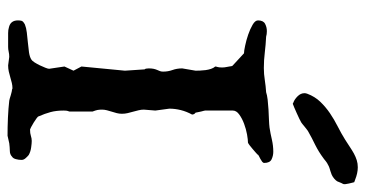

<svg xmlns="http://www.w3.org/2000/svg" viewBox="-244 -700 945 496"><g transform="rotate(90 228.0 -452.5)"><path d="M208.5 -12.7Q201.7 -12.7 194.6 -11Q187.5 -9.3 180.2 -7.1Q172.9 -4.9 165.3 -3.2Q157.7 -1.5 149.4 -1.5L127.4 -4.4Q120.1 -4.4 114 -2.9Q107.9 -1.5 101.6 -1.5H65.9Q61.5 -1.5 58.1 -2Q54.7 -2.4 51.8 -3.4Q33.2 -7.3 33.2 -26.9Q33.2 -32.7 34.4 -36.6Q35.6 -40.5 43.9 -44.9Q52.2 -48.3 64.7 -49.8Q77.1 -51.3 90.3 -52.5Q103.5 -53.7 115.5 -55.4Q127.4 -57.1 134.3 -61.5Q137.2 -63 141.4 -69.3Q145.5 -75.7 149.2 -83.3Q152.8 -90.8 155.5 -97.7Q158.2 -104.5 158.2 -107.4L152.3 -147L163.1 -170.4L152.3 -190.9L163.1 -303.2L159.7 -354Q157.2 -356.4 157.2 -364.7Q157.2 -372.6 158.4 -377.9Q159.7 -383.3 161.4 -387Q163.1 -390.6 164.3 -394Q165.5 -397.5 165.5 -401.9Q165.5 -414.6 161.4 -426Q157.2 -437.5 157.2 -451.2L163.1 -485.8Q163.1 -490.7 162.8 -497.6Q162.6 -504.4 161.6 -511.7Q160.6 -519 158.4 -525.6Q156.2 -532.2 152.3 -536.6Q152.3 -538.6 153.6 -542.5Q154.8 -546.4 154.8 -554.2Q154.8 -560.5 153.6 -565.7Q152.3 -570.8 152.3 -572.8Q152.3 -575.2 151.4 -578.6Q150.4 -582 149.4 -582L118.2 -610.8Q112.3 -610.8 98.4 -613.8Q84.5 -616.7 70.1 -621.6Q55.7 -626.5 44.4 -633.1Q33.2 -639.6 33.2 -647Q33.2 -660.6 42 -665.3Q50.8 -669.9 61 -669.9Q64.9 -669.9 68.6 -669.4Q72.3 -668.9 75.2 -668Q95.7 -667 115.7 -664.6Q135.7 -662.1 156.2 -662.1Q171.9 -662.1 187.5 -664.6Q203.1 -667 218.8 -668Q225.6 -670.4 237.8 -671.9Q250 -673.3 263.4 -674.1Q276.9 -674.8 289.6 -675.3Q302.2 -675.8 310.1 -676.8Q325.7 -679.2 341.3 -682.9Q356.9 -686.5 372.6 -686.5Q382.8 -686.5 392.1 -682.1Q401.4 -677.7 401.4 -663.1Q401.4 -660.2 398.2 -657.7Q395 -655.3 390.9 -653.1Q386.7 -650.9 383.3 -649.2Q379.9 -647.5 379.4 -645.5Q377.9 -644 373.8 -640.4Q369.6 -636.7 365 -632.8Q360.4 -628.9 356 -625.5Q351.6 -622.1 349.1 -621.1Q341.8 -621.1 327.9 -618.7Q314 -616.2 300.3 -611.1Q286.6 -606 276.4 -598.6Q266.1 -591.3 266.1 -582V-510.3Q266.1 -509.8 266.8 -506.8Q267.6 -503.9 268.6 -500Q269.5 -496.1 270.3 -491.9Q271 -487.8 271.5 -485.8Q276.4 -482.4 276.4 -476.6Q268.6 -462.4 264.9 -447.5Q261.2 -432.6 261.2 -418L266.1 -381.8L263.7 -352.1Q263.7 -345.2 265.4 -338.4Q267.1 -331.5 269 -324.5Q271 -317.4 272.7 -310.3Q274.4 -303.2 274.4 -295.4Q274.4 -288.6 272.7 -282Q271 -275.4 269 -269.3Q267.1 -263.2 265.4 -256.8Q263.7 -250.5 263.7 -244.1Q263.7 -237.3 264.6 -232.4Q265.6 -227.5 268.6 -219.7V-159.7Q266.6 -154.3 266.4 -151.6Q266.1 -148.9 266.1 -144.5Q266.1 -126 270 -111.3Q273.9 -96.7 281.2 -80.1Q281.2 -78.6 286.1 -75Q291 -71.3 297.1 -67.6Q303.2 -64 308.6 -61Q314 -58.1 314.9 -58.1Q325.2 -58.1 331.5 -60.3Q337.9 -62.5 344.7 -62.5Q350.6 -62.5 361.3 -61Q372.1 -59.6 380.9 -54.7Q385.7 -50.8 389.6 -46.1Q393.6 -41.5 393.6 -36.1Q393.6 -28.8 391.6 -21.5Q389.6 -14.2 385.3 -11.7Q379.4 -5.9 370.1 -5.9Q365.7 -5.9 360.4 -5.4Q355 -4.9 350.6 -4.4L331.1 0Q320.8 0 308.8 -0.2Q296.9 -0.5 284.9 -1Q272.9 -1.5 261.5 -2.4Q250 -3.4 240.7 -4.4Q239.3 -4.4 235.4 -5.6Q231.4 -6.8 226.6 -8.3Q221.7 -9.8 217.5 -10.7Q213.4 -11.7 211.4 -11.7Q210.9 -11.7 210.4 -12.2Q210 -12.2 209.5 -12.5Q209 -12.7 208.5 -12.7ZM222.7 -774.4Q230 -793.9 243.4 -807.9Q256.8 -821.8 272.9 -832.8Q289.1 -843.8 306.9 -852.8Q324.7 -861.8 341.3 -872.1Q351.6 -878.4 360.1 -884.3Q368.7 -890.1 377.2 -894.8Q385.7 -899.4 394.3 -902.1Q402.8 -904.8 412.6 -904.8Q427.7 -904.8 444.8 -897.9Q446.3 -897.5 448.2 -896.7Q450.2 -896 451.2 -895.5Q451.7 -894 452.6 -890.1Q453.6 -886.2 454.6 -881.8Q455.6 -877.4 456.1 -873.5Q456.5 -869.6 456.1 -868.2Q455.6 -867.2 455.1 -865.7Q454.6 -864.7 454.1 -863.8Q453.6 -862.8 453.1 -861.8Q450.7 -855 449 -851.8Q447.3 -848.6 441.9 -843.8Q436.5 -839.4 431.9 -837.4Q427.2 -835.4 422.9 -834.2Q418.5 -833 414.1 -831.5Q409.7 -830.1 404.8 -827.1Q402.3 -826.2 397.2 -822.3Q392.1 -818.4 391.1 -817.4Q381.3 -810.1 372.6 -804.7Q363.8 -799.3 355 -794.9Q346.2 -790.5 337.4 -786.1Q328.6 -781.7 318.8 -775.9Q317.4 -774.9 314.2 -772.5Q311 -770 307.4 -767.1Q303.7 -764.2 300.8 -761.7Q297.9 -759.3 296.9 -758.8Q294.4 -757.3 287.6 -753.9Q280.8 -750.5 272.9 -747.1Q265.1 -743.7 258.3 -740.7Q251.5 -737.8 248.5 -736.8Q245.6 -738.3 245.6 -738.3Q237.3 -741.2 229.2 -749.3Q221.2 -757.3 221.2 -767.1Q221.2 -770.5 222.7 -774.4Z"/></g></svg>

Font: IM FELL English SC
Style: Regular
Weight: 400
Designer: Igino Marini
Foundry: Igino Marini
Version: 3.00